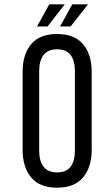

<svg xmlns="http://www.w3.org/2000/svg" viewBox="-20 -865 521 892"><path d="M281 -845 201 -742H152L209 -845ZM389 -845 308 -742H259L316 -845ZM245 -707Q326 -707 366 -659.5Q406 -612 406 -531V-169Q406 -89 366 -41Q326 7 245 7Q164 7 124.5 -41Q85 -89 85 -169V-531Q85 -612 124.5 -659.5Q164 -707 245 -707ZM245 -636Q203 -636 182.5 -609.5Q162 -583 162 -535V-165Q162 -117 182.5 -90.5Q203 -64 245 -64Q288 -64 308 -90.5Q328 -117 328 -165V-535Q328 -583 308 -609.5Q288 -636 245 -636Z"/></svg>

Font: Bebas Neue Regular
Style: Regular
Weight: 400
Designer: Ryoichi Tsunekawa & LGV (GE)
Foundry: Free Software Foundation, Inc.
Version: Version 1.003 August 13, 2016